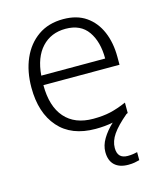

<svg xmlns="http://www.w3.org/2000/svg" viewBox="-113 -625 779 926"><g transform="rotate(-15 276.0 -162.0)"><path d="M370 123Q370 176 421 176Q436 176 448.5 174Q461 172 469 170V210Q458 213 444.5 215.5Q431 218 413 218Q369 218 345 195.5Q321 173 321 130Q321 97 340.5 64.5Q360 32 392 2Q353 10 305 10Q185 10 121 -63Q57 -136 57 -262Q57 -343 84.5 -406Q112 -469 164 -505.5Q216 -542 290 -542Q358 -542 403.5 -510.5Q449 -479 472.5 -424Q496 -369 496 -298V-259H116Q116 -153 165.5 -96.5Q215 -40 307 -40Q356 -40 393 -48.5Q430 -57 474 -76V-24Q470 -22 467 -21Q416 22 393 55.5Q370 89 370 123ZM289 -494Q216 -494 170.5 -445Q125 -396 118 -306H437Q437 -390 400.5 -442Q364 -494 289 -494Z"/></g></svg>

Font: Noto Sans Arabic Light
Style: Regular
Weight: 300
Designer: Monotype Design Team, Nadine Chahine, Nizar Qandah and Khaled Hosny
Foundry: Monotype Imaging Inc.
Version: Version 2.012; ttfautohint (v1.8.4.7-5d5b)